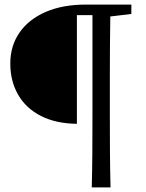

<svg xmlns="http://www.w3.org/2000/svg" viewBox="-20 -690 638 839"><path d="M316 -149Q224 -150 158.5 -183.5Q93 -217 59 -276.5Q25 -336 25 -412Q25 -490 65.5 -548Q106 -606 180 -638Q254 -670 355 -670H554V-629L462 -618Q461 -554 460.5 -489Q460 -424 460 -359V-181Q460 -104 460.5 -26Q461 52 463 129H381Q383 53 383.5 -24.5Q384 -102 384 -181V-624H316Z"/></svg>

Font: Source Serif 4
Style: Regular
Weight: 400
Designer: Frank Grießhammer
Foundry: Adobe
Version: Version 4.005;hotconv 1.1.0;makeotfexe 2.6.0